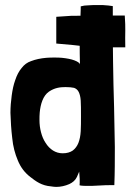

<svg xmlns="http://www.w3.org/2000/svg" viewBox="-20 -728 512 754"><path d="M427 -542H472C471 -572 472 -588 472 -608C472 -624 472 -640 470 -667H330L279 -666H261L201 -662V-557L268 -551C271 -551 318 -545 321 -545H345C377 -542 418 -542 427 -542ZM201 6C218 6 236 2 252 -5C265 -11 276 -20 282 -33L291 -54L293 -25V-9C293 -6 292 -1 293 0C303 2 314 2 325 2C337 2 349 2 361 1C386 -1 408 -1 429 -1C431 -50 431 -100 431 -151C430 -202 429 -254 428 -308C426 -364 425 -425 424 -484C423 -540 423 -594 423 -638V-704C412 -706 400 -707 385 -708H344C331 -707 320 -707 311 -706L297 -703V-692C296 -679 293 -570 293 -551C293 -532 293 -506 294 -475C293 -481 285 -486 272 -491C259 -496 242 -499 223 -501C214 -502 204 -502 193 -502C183 -502 173 -502 162 -501C140 -499 120 -495 102 -488C87 -483 75 -474 65 -461C54 -448 46 -432 40 -414C33 -395 29 -375 26 -353C23 -331 21 -308 21 -285C22 -252 24 -219 28 -186C31 -153 39 -124 50 -98C61 -71 77 -50 99 -33C121 -16 143 1 181 4C187 5 194 6 201 6ZM226 -126C212 -126 199 -130 188 -137C177 -144 167 -154 159 -167C151 -179 145 -193 141 -209C137 -224 135 -240 135 -257C135 -266 135 -276 136 -286C139 -319 149 -352 172 -368C194 -383 215 -386 237 -386C251 -386 262 -385 271 -383C279 -380 285 -375 289 -367C293 -359 296 -348 297 -333C298 -318 298 -297 298 -271C298 -250 298 -230 297 -213C296 -195 293 -180 288 -167C283 -154 275 -144 266 -137C256 -130 243 -126 226 -126Z"/></svg>

Font: Londrina Solid CC
Style: CC
Weight: 400
Designer: Marcelo Magalhaes
Foundry: Tipos Pereira
Version: Version 1.003;FEAKit 1.0